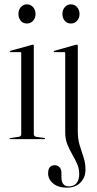

<svg xmlns="http://www.w3.org/2000/svg" viewBox="-20 -642 446 886"><path d="M104 -533.5Q86.5 -533.5 75.8 -546.2Q65 -559 65 -577.5Q65 -596.5 76.2 -609.2Q87.5 -622 104 -622Q121.5 -622 132.8 -609Q144 -596 144 -577.5Q144 -559 132.8 -546.2Q121.5 -533.5 104 -533.5ZM136 -431.5V-23Q136 -12.5 148 -10.5L183.5 -5.5Q188 -5.5 188 -2.5Q188 0 184.5 0H27Q24 0 24 -2.5Q24 -4 28 -5L66 -10.5Q78 -12.5 78 -22.5V-397Q78 -401.5 73 -401.5H27.5Q25 -401.5 25 -404Q25 -406 28 -407.5L125.5 -434.5Q129.5 -436 132 -436Q136 -436 136 -431.5ZM307 -533.5Q289.5 -533.5 278.8 -546.2Q268 -559 268 -577.5Q268 -596.5 279.2 -609.2Q290.5 -622 307 -622Q324.5 -622 335.8 -609Q347 -596 347 -577.5Q347 -559 335.8 -546.2Q324.5 -533.5 307 -533.5ZM339 -37Q339 0 347.8 28.5Q356.5 57 365.5 83.8Q374.5 110.5 374.5 141Q374.5 176.5 351.5 200.2Q328.5 224 288.5 224Q249 224 225.5 204.8Q202 185.5 202 158Q202 120.5 232.5 120.5Q246.5 120.5 255 130Q263.5 139.5 263.5 155V176Q263.5 218 297.5 218Q321.5 218 333.5 202.8Q345.5 187.5 345.5 160.5Q345.5 136 335.8 114Q326 92 313.2 70.2Q300.5 48.5 290.8 24.2Q281 0 281 -30V-396.5Q281 -401.5 276 -401.5H231Q228 -401.5 228 -404Q228 -406.5 231 -407.5L326.5 -434.5Q333 -436 335 -436Q339 -436 339 -430Z"/></svg>

Font: Fraunces 144pt S000 Light
Style: Regular
Weight: 300
Version: Version 1.000; ttfautohint (v1.8.3)